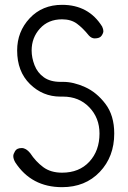

<svg xmlns="http://www.w3.org/2000/svg" viewBox="-20 -762 528 795"><path d="M237 13Q110 13 43 -90Q35 -104 35 -116Q35 -124 42.5 -136.5Q50 -149 70 -149Q88 -149 105 -128Q128 -93 159 -70Q190 -47 237 -47Q308 -47 350 -92.5Q392 -138 392 -209Q392 -274 349.5 -318Q307 -362 241 -362H230Q157 -362 104 -414Q51 -466 51 -553Q51 -631 103 -686.5Q155 -742 237 -742Q347 -742 403 -652Q408 -641 408 -633Q408 -625 400.5 -614Q393 -603 372 -603Q359 -603 348 -615Q323 -646 298.5 -664Q274 -682 237 -682Q180 -682 145.5 -644Q111 -606 111 -553Q111 -523 123 -492Q135 -461 161.5 -442Q188 -423 231 -423H242Q284 -423 332 -401.5Q380 -380 416.5 -332Q453 -284 453 -209Q453 -113 393 -50Q333 13 237 13Z"/></svg>

Font: Gardens CM
Style: Regular
Weight: 400
Designer: Created by: Aleksander Shevchuk, 2010. Modifed by: Daren Olsen, 2020.
Foundry: High-Logic / FontCreator v.13.0.0 build 2663 (64-bit)
Version: Version 3.003 Ukrainian, initial release